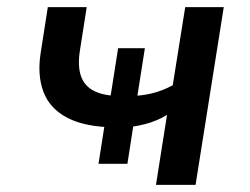

<svg xmlns="http://www.w3.org/2000/svg" viewBox="-20 -518 700 538"><path d="M417 0 448 -196Q420 -179 387.5 -170.5Q355 -162 327 -161L356 -181L337 -59H256L275 -180L303 -161Q219 -162 169.5 -187.5Q120 -213 102 -260Q84 -307 94 -370L114 -498H223L204 -377Q197 -333 207 -304.5Q217 -276 245 -262.5Q273 -249 318 -249L288 -237L311 -383H386L363 -237L342 -249Q374 -249 404 -256Q434 -263 464 -279L499 -498H607L528 0Z"/></svg>

Font: Nunito Sans 7pt SemiBold
Style: Italic
Weight: 600
Italic angle: -9°
Designer: Vernon Adams
Foundry: Vernon Adams
Version: Version 3.101;gftools[0.9.27]